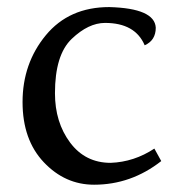

<svg xmlns="http://www.w3.org/2000/svg" viewBox="-20 -502 492 532"><path d="M240.7 9.8Q160.2 9.8 101.3 -52.5Q42.5 -114.7 42.5 -219.2Q42.5 -326.2 106.9 -404.3Q171.4 -482.4 282.7 -482.4Q408.7 -479 411.6 -425.3Q411.6 -390.1 380.9 -376.5Q354.5 -438.5 271 -438.5Q225.1 -438.5 178.7 -394.3Q132.3 -350.1 132.3 -243.7Q132.3 -163.1 174.3 -106.9Q216.3 -50.8 286.6 -50.8Q351.6 -53.2 407.7 -90.3L426.8 -55.7Q343.3 9.8 240.7 9.8Z"/></svg>

Font: Kelvinch
Style: Regular
Weight: 400
Designer: Paul James MIller
Foundry: High-Logic / Made with FontCreator
Version: Version 3.30 September 23, 2016